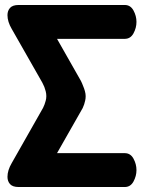

<svg xmlns="http://www.w3.org/2000/svg" viewBox="-20 -751 576 771"><path d="M481 -136Q504 -136 516 -114Q528 -92 528 -68Q528 -44 516 -22Q504 0 481 0H55Q31 0 20.5 -11.5Q10 -23 10 -41Q10 -67 27 -96L153 -318Q156 -324 159 -332Q161 -338 163.5 -346.5Q166 -355 166 -365Q166 -375 163.5 -384.5Q161 -394 158 -402Q154 -411 150 -419L27 -635Q10 -664 10 -690Q10 -708 20.5 -719.5Q31 -731 55 -731H481Q504 -731 516 -709Q528 -687 528 -663Q528 -639 516 -617Q504 -595 481 -595H209L305 -426Q310 -416 314 -405Q318 -396 321 -385Q324 -374 324 -365Q324 -355 322 -347Q320 -339 318 -332Q315 -324 312 -317L209 -136H481Z"/></svg>

Font: AkaAcidDosis
Style: ExtraBold
Weight: 800
Designer: Edgar Tolentino, Pablo Impallari, Igino Marini, Aka-Acid
Foundry: Edgar Tolentino, Pablo Impallari, Igino Marini, Aka-Acid
Version: Version 1.007